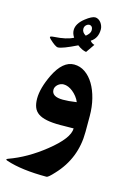

<svg xmlns="http://www.w3.org/2000/svg" viewBox="-154 -700 695 1000"><g transform="rotate(15 193.0 -200.0)"><path d="M336.4 -44.9Q336.4 98.1 239.3 200.7Q209.5 233.4 200.7 233.4Q65.9 233.4 -16.1 206.1Q-24.9 203.6 -24.9 200.2Q-24.9 197.8 -17.1 194.8Q79.6 160.2 171.9 86.4Q272 6.8 272 -46.4Q267.6 -46.4 257.6 -46.1Q247.6 -45.9 236.3 -45.9Q225.1 -45.9 215.1 -45.7Q205.1 -45.4 199.7 -45.4Q156.2 -45.4 127.2 -51.3Q98.1 -57.1 80.6 -69.3Q63 -81.5 55.4 -101.1Q47.9 -120.6 47.9 -147.9Q47.9 -203.6 84.5 -279.8Q128.4 -368.7 189 -368.7Q221.7 -368.7 248.8 -349.9Q275.9 -331.1 295.2 -298.8Q314.5 -266.6 325.4 -223.1Q336.4 -179.7 336.4 -129.4ZM252.4 -182.6Q246.1 -198.2 235.6 -211.4Q225.1 -224.6 212.9 -234.4Q200.7 -244.1 188 -249.3Q175.3 -254.4 163.1 -254.4Q154.8 -254.4 146.7 -251.2Q138.7 -248 132.3 -242.4Q126 -236.8 122.1 -229.7Q118.2 -222.7 118.2 -214.4Q118.2 -176.3 179.2 -176.3Q193.4 -176.3 211.4 -177.7Q229.5 -179.2 252.4 -182.6ZM275.4 -581.1Q275.4 -532.7 239.7 -510.7Q248.5 -498.5 263.7 -494.6L231.4 -447.8Q209 -451.2 183.6 -470.7Q106 -432.6 83 -432.6Q69.8 -432.6 36.1 -464.4Q29.3 -471.7 29.3 -474.1Q29.3 -479 50.3 -480.5Q116.7 -484.4 152.3 -503.4Q139.6 -522 139.6 -541.5Q139.6 -576.2 179.7 -607.9Q196.3 -621.1 209.5 -627.7Q222.7 -634.3 231 -634.3Q240.2 -634.3 248.5 -629.4Q256.8 -624.5 262.7 -616.7Q268.6 -608.9 272 -599.4Q275.4 -589.8 275.4 -581.1ZM230.5 -563.5Q230.5 -577.1 225.1 -583Q219.7 -588.9 212.4 -588.9Q203.1 -588.9 194.8 -581.1Q186.5 -573.2 186.5 -560.5Q186.5 -541.5 208 -529.3Q230.5 -547.4 230.5 -563.5Z"/></g></svg>

Font: XB Kayhan
Style: Bold
Weight: 700
Designer: Behnam
Foundry: Irmug
Version: Version 7.300 2009